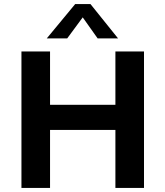

<svg xmlns="http://www.w3.org/2000/svg" viewBox="-20 -920 810 940"><path d="M685 -668V0H545V-284H225V0H85V-668H225V-407H545V-668ZM558 -732H458L385 -835L309 -732H209L348 -900H423Z"/></svg>

Font: Madhuban SemiBold
Style: Regular
Weight: 600
Designer: jaikishan Patel
Foundry: MagicType
Version: Version 1.000